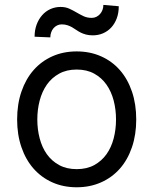

<svg xmlns="http://www.w3.org/2000/svg" viewBox="-20 -766 637 797"><path d="M298.3 11.4Q242.9 11.4 197.4 -8.9Q152 -29.1 119.5 -65.9Q87 -102.6 69.1 -154.7Q51.1 -206.7 51.1 -269.9Q51.1 -333.8 69.1 -386Q87 -438.2 119.5 -475.1Q152 -512.1 197.4 -532.3Q242.9 -552.6 298.3 -552.6Q353.7 -552.6 399.3 -532.3Q445 -512.1 477.5 -475.1Q509.9 -438.2 527.7 -386Q545.5 -333.8 545.5 -269.9Q545.5 -206.7 527.7 -154.7Q509.9 -102.6 477.5 -65.9Q445 -29.1 399.3 -8.9Q353.7 11.4 298.3 11.4ZM298.3 -63.9Q340.6 -63.9 371.3 -80.8Q402 -97.7 422.1 -125.9Q442.1 -154.1 451.9 -191.6Q461.6 -229 461.6 -269.9Q461.6 -311.1 451.9 -348.5Q442.1 -386 422.1 -414.6Q402 -443.2 371.3 -460.2Q340.6 -477.3 298.3 -477.3Q256.4 -477.3 225.5 -460.2Q194.6 -443.2 174.5 -414.6Q154.5 -386 144.7 -348.5Q134.9 -311.1 134.9 -269.9Q134.9 -229 144.7 -191.6Q154.5 -154.1 174.5 -125.9Q194.6 -97.7 225.5 -80.8Q256.4 -63.9 298.3 -63.9ZM123.6 -613.6Q123.6 -641 131.9 -663.5Q140.3 -686.1 154.7 -702.6Q169 -719.1 188.9 -728.2Q208.8 -737.2 231.5 -737.2Q251.8 -737.2 267.4 -730.1Q283 -723 297.4 -714.5Q311.8 -706 326.7 -698.9Q341.6 -691.8 360.8 -691.8Q371.1 -691.8 379.8 -696Q388.5 -700.3 395.1 -707.6Q401.6 -714.8 405.4 -724.8Q409.1 -734.7 409.1 -745.7L473 -740.1Q473 -712.4 464.7 -690Q456.3 -667.6 441.9 -652Q427.6 -636.4 407.8 -627.8Q388.1 -619.3 365.1 -619.3Q348.7 -619.3 336.5 -622.7Q324.2 -626.1 314.5 -631Q304.7 -636 296.2 -642Q287.6 -648.1 278.8 -653.1Q269.9 -658 259.6 -661.4Q249.3 -664.8 235.8 -664.8Q225.9 -664.8 217.2 -660.5Q208.5 -656.2 202.2 -649Q196 -641.7 192.5 -631.9Q188.9 -622.2 188.9 -610.8Z"/></svg>

Font: Fast_Sans
Style: Regular
Weight: 400
Designer: Rasmus Andersson
Foundry: rsms
Version: Version 3.018;git-588b23468